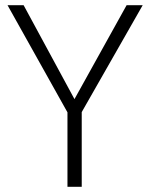

<svg xmlns="http://www.w3.org/2000/svg" viewBox="-20 -720 579 740"><path d="M468 -700 267 -338 71 -700H9L240 -287V0H295V-288L530 -700Z"/></svg>

Font: Jost Light
Style: Regular
Weight: 300
Version: Version 3.710